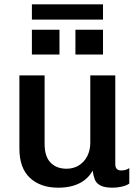

<svg xmlns="http://www.w3.org/2000/svg" viewBox="-20 -861 640 891"><path d="M250 10Q168 10 119 -35.5Q70 -81 70 -172V-511H187V-193Q187 -135 214.5 -106.5Q242 -78 289 -78Q321 -78 346 -93.5Q371 -109 385 -136.5Q399 -164 399 -198V-511H515V-100Q515 -84 522 -77Q529 -70 542 -70Q551 -70 560.5 -72Q570 -74 580 -81V-9Q567 0 545.5 5Q524 10 503 10Q466 10 446.5 0Q427 -10 420 -28Q413 -46 410 -69Q396 -44 374 -26.5Q352 -9 321 0.5Q290 10 250 10ZM128 -770V-841H458V-770ZM458 -608H330V-723H458ZM256 -608H128V-723H256Z"/></svg>

Font: Chivo Mono Medium Medium
Style: Regular
Weight: 500
Monospace: yes
Version: Version 1.008